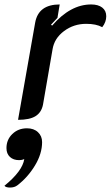

<svg xmlns="http://www.w3.org/2000/svg" viewBox="-61 -529 497 862"><path d="M175 -308 132 -59Q125 -24 98.5 -7.5Q72 9 20 9L97 -428Q112 -509 207 -509L197 -449Q186 -438 168 -418L173 -414Q255 -509 348 -509Q380 -509 398 -495Q416 -481 416 -456Q416 -430 398 -407Q371 -422 326 -422Q270 -422 226.5 -389.5Q183 -357 175 -308ZM48 185Q38 190 25 190Q-1 190 -16.5 175.5Q-32 161 -32 136Q-32 98 -5.5 72.5Q21 47 60 47Q91 47 109.5 64.5Q128 82 128 109Q128 161 96 214Q64 267 17 303Q4 313 -16 313Q-35 313 -41 305Q40 239 48 185Z"/></svg>

Font: K2D Medium
Style: Italic
Weight: 500
Italic angle: -10°
Designer: Katatrad Aksorn Co.,Ltd.
Foundry: Cadson Demak Co.,Ltd.
Version: Version 1.000; ttfautohint (v1.6)